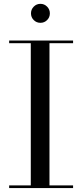

<svg xmlns="http://www.w3.org/2000/svg" viewBox="-20 -956 418 976"><path d="M151.5 -854Q137.5 -868 137.5 -888Q137.5 -908 151.5 -922.2Q165.5 -936.5 185.5 -936.5Q205.5 -936.5 219.5 -922.2Q233.5 -908 233.5 -888Q233.5 -868 219.5 -854Q205.5 -840 185.5 -840Q165.5 -840 151.5 -854ZM26.5 -13.5H136.5V-736.5H26.5V-750H351.5V-736.5H231.5V-13.5H351.5V0H26.5Z"/></svg>

Font: Bodoni* 16pt
Style: Regular
Weight: 400
Version: Version 2.3